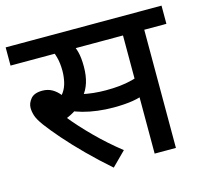

<svg xmlns="http://www.w3.org/2000/svg" viewBox="-95 -728 900 846"><g transform="rotate(-15 355.5 -304.5)"><path d="M263 -539 286 -562Q297 -545 304 -518.5Q311 -492 311 -452Q311 -410 301 -378.5Q291 -347 272 -325L267 -314Q249 -292 225 -275.5Q201 -259 171 -248L176 -257Q216 -207 270.5 -152.5Q325 -98 386 -50L323 13Q267 -36 218 -85Q169 -134 131.5 -177Q94 -220 71 -251Q49 -281 43 -300Q37 -319 37 -336Q37 -357 53 -376.5Q69 -396 106 -396Q131 -396 150.5 -385Q170 -374 186 -353.5Q202 -333 216 -303L153 -333Q177 -344 190.5 -363.5Q204 -383 209.5 -408Q215 -433 215 -458Q215 -493 207.5 -520.5Q200 -548 191 -561L243 -539H0V-622H432V-539ZM610 -539V0H513V-539H408V-622H711V-539ZM379 -325Q413 -325 441.5 -328Q470 -331 498 -338Q526 -345 558 -357V-272Q516 -255 479 -249Q442 -243 391 -243Q355 -243 319 -247.5Q283 -252 252.5 -260.5Q222 -269 202 -279L221 -350Q242 -343 267.5 -337Q293 -331 321.5 -328Q350 -325 379 -325Z"/></g></svg>

Font: Noto Sans Devanagari Medium
Style: Regular
Weight: 500
Version: Version 2.003